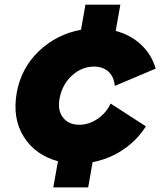

<svg xmlns="http://www.w3.org/2000/svg" viewBox="-20 -688 709 825"><path d="M320.8 -151.9Q362.3 -151.9 399.9 -177.7Q437.5 -203.6 455.1 -243.2L606.9 -145Q567.4 -83.5 507.6 -43.9Q447.8 -4.4 377.9 8.8L358.9 117.2H209L229 4.9Q131.8 -21.5 82.3 -100.1Q32.7 -178.7 51.8 -289.1Q70.8 -395.5 147.2 -468.3Q223.6 -541 328.1 -560.1L347.2 -668H497.1L477.1 -555.2Q541.5 -538.1 586.7 -495.6Q631.8 -453.1 648.9 -393.1L473.1 -318.8Q469.7 -358.9 445.6 -380.4Q421.4 -401.9 384.8 -401.9Q331.5 -401.9 289.3 -363.5Q247.1 -325.2 235.8 -264.2Q226.6 -213.9 250.7 -182.9Q274.9 -151.9 320.8 -151.9Z"/></svg>

Font: Stilu Bold
Style: Italic
Weight: 700
Italic angle: -10°
Designer: Genilson Lima Santos
Foundry: Genilson Lima Santos
Version: Version 1.200;PS 001.200;hotconv 1.0.88;makeotf.lib2.5.64775